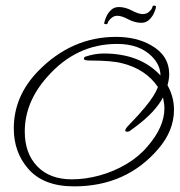

<svg xmlns="http://www.w3.org/2000/svg" viewBox="-20 -607 638 682"><path d="M243 55Q133 55 79 -9Q29 -67 29 -151Q29 -265 115 -354Q234 -476 392 -476Q465 -476 517 -446Q581 -410 581 -343Q581 -327 575 -304Q598 -263 598 -217Q598 -143 543 -79Q429 55 243 55ZM235 30Q284 30 334.5 16Q385 2 429.5 -24.5Q474 -51 504 -87Q564 -156 564 -222Q564 -232 562.5 -241.5Q561 -251 559 -261Q546 -236 521.5 -209.5Q497 -183 459 -155L440 -141Q434 -139 433 -139Q425 -139 425 -144Q425 -150 439 -164Q474 -200 496 -227Q530 -268 541 -298Q498 -361 415 -382Q378 -392 300 -392Q278 -392 278 -398Q278 -402 281 -405Q316 -417 348 -417Q478 -417 550 -339Q550 -376 519 -407Q475 -451 396 -451Q250 -451 147 -333Q68 -244 68 -140Q68 -62 112.5 -16Q157 30 235 30ZM350 -525Q352 -535 358 -548.5Q364 -562 375 -572Q386 -582 402 -582Q425 -582 448.5 -569.5Q472 -557 487 -557Q501 -557 510.5 -566Q520 -575 521 -581Q522 -588 528.5 -587Q535 -586 534 -583Q533 -573 526.5 -559.5Q520 -546 509 -536Q498 -526 482 -526Q459 -526 435.5 -538.5Q412 -551 397 -551Q384 -551 374.5 -542Q365 -533 363 -527Q362 -520 355.5 -521Q349 -522 350 -525Z"/></svg>

Font: Petemoss
Style: Regular
Weight: 400
Designer: Robert E. Leuschke
Foundry: Robert E. Leuschke
Version: Version 1.010; ttfautohint (v1.8.3)